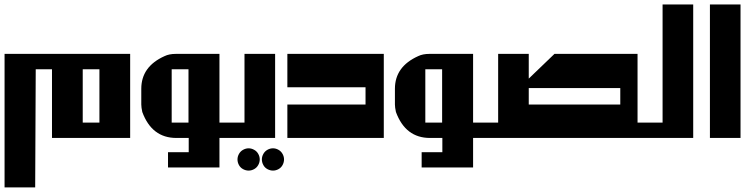

<svg xmlns="http://www.w3.org/2000/svg" viewBox="-20 -605 3316 842"><path d="M0 -368.7H550.8V0H208V-301.3H136.7L134.3 216.8H0ZM342.8 -301.3V-67.4H416V-301.3Z M751.5 -368.7H942.4V129.4H716.8V62.5H807.6V0H753.4Q646 0 604 -113.8Q599.6 -134.3 599.6 -146.5V-215.8Q599.6 -313 701.7 -358.9Q721.7 -368.7 751.5 -368.7ZM732.9 -301.3V-67.4H806.6V-301.3Z M1052.2 -67.4V-368.7H1186.5V0H915.5V-67.4ZM1070.3 45.4Q1082.5 45.4 1094.2 51.8Q1106 58.1 1112.5 69.8Q1119.1 81.5 1119.1 94.2Q1119.1 106.9 1112.5 118.7Q1106 130.4 1094.5 136.7Q1083 143.1 1070.3 143.1Q1057.6 143.1 1045.9 136.7Q1034.2 130.4 1027.8 118.7Q1021.5 106.9 1021.5 94.2Q1021.5 81.5 1028.1 69.8Q1034.7 58.1 1046.4 51.8Q1058.1 45.4 1070.3 45.4ZM1177.2 45.4Q1189.5 45.4 1200.9 51.8Q1212.4 58.1 1219 69.8Q1225.6 81.5 1225.6 94.2Q1225.6 106.9 1219.2 118.7Q1212.9 130.4 1201.4 136.7Q1189.9 143.1 1177.2 143.1Q1164.6 143.1 1152.8 136.7Q1141.1 130.4 1134.8 118.7Q1128.4 106.9 1128.4 94.2Q1128.4 81.5 1135 69.8Q1141.6 58.1 1153.1 51.8Q1164.6 45.4 1177.2 45.4Z M1240.2 -368.7H1663.1V0H1240.2V-146.5H1583V-222.2H1240.2Z M1863.8 -368.7H2054.7V129.4H1829.1V62.5H1919.9V0H1865.7Q1758.3 0 1716.3 -113.8Q1711.9 -134.3 1711.9 -146.5V-215.8Q1711.9 -313 1814 -358.9Q1834 -368.7 1863.8 -368.7ZM1845.2 -301.3V-67.4H1918.9V-301.3Z M2164.6 -67.4V-368.7H2298.8V-260.3L2411.6 -368.7H2775.9V0H2027.8V-67.4ZM2298.8 -218.8V-146.5H2700.2V-218.8Z M2885.7 -67.4V-585.4H3020V0H2749V-67.4Z M3093.3 -585.4H3227.5V0H3093.3Z"/></svg>

Font: Aqlam Corner
Style: Regular
Weight: 400
Designer: Developer/ Husham Jawad
Version: Version 1.00;December 29, 2020;FontCreator 13.0.0.2683 32-bi